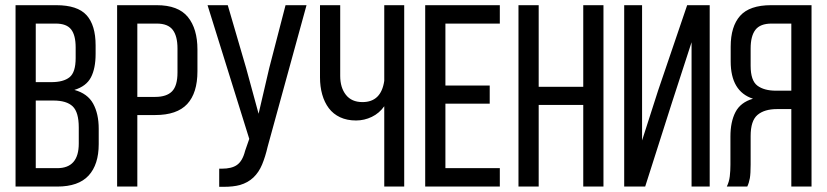

<svg xmlns="http://www.w3.org/2000/svg" viewBox="-20 -720 3192 741"><path d="M197 -700H40V0H201C255.7 0 296 -14.2 322 -42.5C348 -70.8 361 -111.3 361 -164V-223C361 -261.7 353.8 -294 339.5 -320C325.2 -346 301 -363.7 267 -373C297.7 -382.3 319 -398.5 331 -421.5C343 -444.5 349 -474.7 349 -512V-545C349 -597 337.3 -635.8 314 -661.5C290.7 -687.2 251.7 -700 197 -700ZM178 -403H118V-629H195C223 -629 242.8 -621.5 254.5 -606.5C266.2 -591.5 272 -568.3 272 -537V-496C272 -459.3 264.2 -434.7 248.5 -422C232.8 -409.3 209.3 -403 178 -403ZM201 -71H118V-332H186C220 -332 244.8 -324.5 260.5 -309.5C276.2 -294.5 284 -267.3 284 -228V-166C284 -102.7 256.3 -71 201 -71Z M585 -700H432V0H510V-276H579C635 -276 676.2 -290.2 702.5 -318.5C728.8 -346.8 742 -389 742 -445V-529C742 -582.3 729.7 -624.2 705 -654.5C680.3 -684.8 640.3 -700 585 -700ZM579 -346H510V-629H585C613.7 -629 634.2 -621 646.5 -605C658.8 -589 665 -565 665 -533V-440C665 -406 658 -381.8 644 -367.5C630 -353.2 608.3 -346 579 -346Z M1013 -154 1163 -700H1082L1019 -457L978 -281L930 -457L859 -700H781L942 -184L926 -138C919.3 -111.3 908.7 -93 894 -83C880.7 -73.7 861.3 -69 836 -69H826V1H843C867.7 1 888.7 -1.3 906 -6C926.7 -12 944 -21.7 958 -35C972 -48.3 983.2 -65 991.5 -85C999.8 -105 1007 -128 1013 -154Z M1463 -310V0H1540V-700H1463V-408C1455 -353.3 1427 -326 1379 -326C1351 -326 1329.7 -335.3 1315 -354C1300.3 -372.7 1293 -397 1293 -427V-700H1215V-421C1215 -397.7 1217.8 -375.8 1223.5 -355.5C1229.2 -335.2 1237.7 -317.5 1249 -302.5C1260.3 -287.5 1274.8 -275.8 1292.5 -267.5C1310.2 -259.2 1330.7 -255 1354 -255C1375.3 -255 1395.7 -259.7 1415 -269C1434.3 -278.3 1450.3 -292 1463 -310Z M1870 -390H1699V-629H1909V-700H1621V0H1909V-71H1699V-320H1870Z M2059 -315H2231V0H2309V-700H2231V-385H2059V-700H1981V0H2059Z M2573 -323 2649 -557V0H2719V-700H2632L2520 -371L2458 -178V-700H2389V0H2470Z M2979 -299H3034V0H3112V-700H2956C2900.7 -700 2860.8 -686.3 2836.5 -659C2812.2 -631.7 2800 -592 2800 -540V-483C2800 -405.7 2828.7 -357.7 2886 -339C2854 -329.7 2831.5 -312.5 2818.5 -287.5C2805.5 -262.5 2799 -231 2799 -193V-84C2799 -68.7 2798.2 -53.8 2796.5 -39.5C2794.8 -25.2 2791 -12 2785 0H2864C2868.7 -10 2872 -20.8 2874 -32.5C2876 -44.2 2877 -61.7 2877 -85V-195C2877 -234.3 2885.8 -261.5 2903.5 -276.5C2921.2 -291.5 2946.3 -299 2979 -299ZM2958 -629H3034V-370H2975C2944.3 -370 2920.3 -376.5 2903 -389.5C2885.7 -402.5 2877 -428 2877 -466V-533C2877 -565 2883.2 -589 2895.5 -605C2907.8 -621 2928.7 -629 2958 -629Z"/></svg>

Font: Bebas Neue Regular two
Style: Regular2
Weight: 400
Designer: Ryoichi Tsunekawa & LGV (GE)
Foundry: Free Software Foundation, Inc.
Version: Version 1.003 August 13, 2016